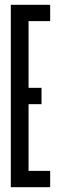

<svg xmlns="http://www.w3.org/2000/svg" viewBox="-20 -780 247 800"><path d="M25 0V-760H189V-692H99V-414H153V-346H99V-68H189V0Z"/></svg>

Font: Commune Nuit Debout
Style: Regular
Weight: 400
Designer: Sébastien Marchal
Foundry: Sébastien Marchal
Version: Version 1.003;PS 1.3;hotconv 1.0.88;makeotf.lib2.5.647800